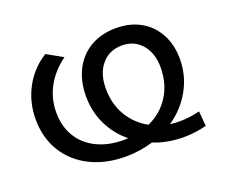

<svg xmlns="http://www.w3.org/2000/svg" viewBox="-96 -688 999 849"><g transform="rotate(-20 403.0 -263.0)"><path d="M635 15Q561 15 495 -11Q432 8 367 8Q272 8 199.5 -28.5Q127 -65 87 -131Q47 -197 47 -283Q47 -363 83.5 -431Q120 -499 186 -540L261 -498Q204 -457 173.5 -401Q143 -345 143 -280Q143 -215 172.5 -166Q202 -117 256.5 -90.5Q311 -64 382 -64Q396 -64 403 -65Q350 -108 320.5 -169Q291 -230 291 -302Q291 -373 319 -427.5Q347 -482 398.5 -511.5Q450 -541 518 -541Q584 -541 633.5 -513Q683 -485 710.5 -434Q738 -383 738 -317Q738 -239 701 -172Q664 -105 598 -60Q619 -57 642 -57Q689 -57 738 -69L744 1Q692 15 635 15ZM508 -90Q572 -119 608.5 -176.5Q645 -234 645 -311Q645 -378 609.5 -419Q574 -460 517 -460Q457 -460 421 -417.5Q385 -375 385 -304Q385 -232 418 -176.5Q451 -121 508 -90Z"/></g></svg>

Font: Montserrat Alternates Medium
Style: Regular
Weight: 500
Designer: Julieta Ulanovsky
Foundry: Julieta Ulanovsky
Version: Version 7.200